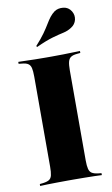

<svg xmlns="http://www.w3.org/2000/svg" viewBox="-88 -824 508 870"><g transform="rotate(-10 166.0 -389.0)"><path d="M153.2 -2.4Q125.8 -2.4 101.2 -2Q76.6 -1.6 57.3 -1.2Q37.9 -0.8 24.2 0V-8.9L38.7 -10.5Q58.1 -12.9 67.7 -19Q77.4 -25 80.6 -39.1Q83.9 -53.2 83.9 -78.2V-492.7Q83.9 -518.5 80.6 -532.3Q77.4 -546 67.7 -552.4Q58.1 -558.9 38.7 -560.5L24.2 -562.1V-571Q37.9 -571 57.3 -570.2Q76.6 -569.4 101.2 -569Q125.8 -568.5 153.2 -568.5H166.1H178.2Q206.5 -568.5 230.6 -569Q254.8 -569.4 275 -570.2Q295.2 -571 308.1 -571V-562.1L292.7 -560.5Q274.2 -558.9 264.5 -552.4Q254.8 -546 251.2 -532.3Q247.6 -518.5 247.6 -492.7V-78.2Q247.6 -53.2 251.2 -39.1Q254.8 -25 264.5 -19Q274.2 -12.9 292.7 -10.5L308.1 -8.9V0Q295.2 -0.8 275 -1.2Q254.8 -1.6 230.6 -2Q206.5 -2.4 178.2 -2.4H166.1ZM120.2 -622.6 116.9 -627.4Q142.7 -655.6 158.5 -677.8Q174.2 -700 184.3 -716.9Q194.4 -733.9 204 -746.4Q213.7 -758.9 226.6 -768.5Q243.5 -779.8 267.3 -777.4Q291.1 -775 304 -754Q315.3 -735.5 310.5 -714.5Q305.6 -693.5 286.3 -681.5Q269.4 -670.2 248.4 -665.7Q227.4 -661.3 197.6 -652.8Q167.7 -644.4 120.2 -622.6Z"/></g></svg>

Font: Playfair 144pt SemiCondensed Black
Style: Regular
Weight: 900
Width: 4
Designer: Claus Eggers Sørensen
Foundry: Claus Eggers Sørensen
Version: Version 2.203